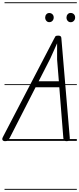

<svg xmlns="http://www.w3.org/2000/svg" viewBox="-45 -1246 699 1698"><path d="M0 2.5Q-9.5 2.5 -16.5 -1.5Q-23.5 -5.5 -24.8 -13.8Q-26 -22 -19.5 -34L431 -899Q439.5 -915.5 444.2 -923.2Q449 -931 468.5 -931Q484.5 -931 490.8 -925.5Q497 -920 497.5 -910L572 -28Q573.5 -13.5 568 -5.5Q562.5 2.5 546 2.5Q526.5 2.5 521.2 -6.8Q516 -16 515 -27L479.5 -474H269.5L43 -30.5Q33 -10.5 26 -4Q19 2.5 0 2.5ZM297 -527.5H475.5L460 -719.5V-863L400 -729ZM0 2.5Q-9.5 2.5 -16.5 -1.5Q-23.5 -5.5 -24.8 -13.8Q-26 -22 -19.5 -34L431 -899Q439.5 -915.5 444.2 -923.2Q449 -931 468.5 -931Q484.5 -931 490.8 -925.5Q497 -920 497.5 -910L572 -28Q573.5 -13.5 568 -5.5Q562.5 2.5 546 2.5Q526.5 2.5 521.2 -6.8Q516 -16 515 -27L479.5 -474H269.5L43 -30.5Q33 -10.5 26 -4Q19 2.5 0 2.5ZM297 -527.5H475.5L460 -719.5V-863L400 -729ZM580 -1049.5Q564 -1049.5 553.5 -1061.5Q543 -1073.5 543 -1091Q543 -1107 553 -1119.2Q563 -1131.5 580 -1131.5Q596.5 -1131.5 608 -1120.5Q619.5 -1109.5 619.5 -1091Q619.5 -1074 608.2 -1061.8Q597 -1049.5 580 -1049.5ZM390.5 -1050Q375 -1050 364.8 -1062Q354.5 -1074 354.5 -1091Q354.5 -1107 364.5 -1119Q374.5 -1131 390.5 -1131Q407 -1131 418.5 -1120Q430 -1109 430 -1091Q430 -1074 419 -1062Q408 -1050 390.5 -1050ZM-5 424.5H634.5V432.5H-5ZM-5 -16H634.5V0H-5ZM-5 -501.5H634.5V-493.5H-5ZM-5 -1226H634.5V-1218H-5Z"/></svg>

Font: Edu AU VIC WA NT Guides
Style: Regular
Weight: 400
Designer: Tina and Corey Anderson, Eben Sorkin, Mirko Velimirovic
Foundry: Google for Education
Version: Version 1.001